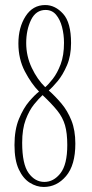

<svg xmlns="http://www.w3.org/2000/svg" viewBox="-20 -732 364 762"><path d="M153.5 10Q125 10 98.2 -6.8Q71.5 -23.5 54.5 -60Q37.5 -96.5 37.5 -156.5Q37.5 -217 55.2 -260Q73 -303 96 -329.8Q119 -356.5 135 -368.5Q104 -400 78.5 -449Q53 -498 53 -559.5Q53 -623 81.5 -667.5Q110 -712 159.5 -712Q199 -712 230.5 -677.2Q262 -642.5 262 -561Q262 -510.5 245.8 -472.8Q229.5 -435 208.8 -410Q188 -385 173.5 -373Q199.5 -350 223.8 -321.2Q248 -292.5 263.5 -253.8Q279 -215 279 -162Q279 -76.5 242.2 -33.2Q205.5 10 153.5 10ZM84 -561Q84 -509.5 106 -463Q128 -416.5 159.5 -386Q172.5 -397 190 -419.5Q207.5 -442 220.8 -477.2Q234 -512.5 234 -562Q234 -595 226.2 -624.8Q218.5 -654.5 202.5 -673.5Q186.5 -692.5 161 -692.5Q122.5 -692.5 103.2 -653Q84 -613.5 84 -561ZM68 -165.5Q68 -80.5 93.5 -45.2Q119 -10 156 -10Q193 -10 220 -44.5Q247 -79 247 -156.5Q247 -204 238 -235Q229 -266 207.5 -292.8Q186 -319.5 149 -354.5Q134 -341 115 -317.5Q96 -294 82 -257Q68 -220 68 -165.5Z"/></svg>

Font: Imbue 50pt Thin
Style: Regular
Weight: 100
Designer: Tyler Finck
Foundry: Etcetera Type Company
Version: Version 1.102; ttfautohint (v1.8.3)